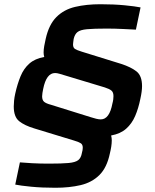

<svg xmlns="http://www.w3.org/2000/svg" viewBox="-20 -716 732 907"><path d="M242 171Q178 171 127 166Q76 161 52 156L74 51Q94 53 131.5 55Q169 57 211 57Q272 57 304 54Q336 51 349.5 40.5Q363 30 367 6Q369 -1 370 -7Q371 -13 371 -18Q371 -33 362 -39Q353 -45 330 -52L143 -109Q96 -123 70.5 -143.5Q45 -164 45 -213Q45 -225 46.5 -240.5Q48 -256 52 -274Q62 -319 77 -355.5Q92 -392 118.5 -415.5Q145 -439 189 -447Q186 -457 186 -468Q186 -482 189 -499Q192 -516 196 -533Q211 -600 246.5 -635.5Q282 -671 335 -683.5Q388 -696 454 -696Q518 -696 569 -691Q620 -686 644 -681L622 -576Q600 -577 561.5 -579Q523 -581 484 -581Q423 -581 391 -578Q359 -575 346 -564.5Q333 -554 328 -532Q327 -523 326 -517Q325 -511 325 -506Q325 -491 334 -485Q343 -479 366 -472L553 -414Q599 -399 625 -378.5Q651 -358 651 -309Q651 -297 649 -282Q647 -267 643 -249Q634 -204 618.5 -168Q603 -132 576 -108Q549 -84 505 -76Q508 -64 508 -53Q508 -39 505.5 -23Q503 -7 499 9Q485 76 449.5 111Q414 146 361 158.5Q308 171 242 171ZM456 -152Q497 -152 511 -227Q514 -238 515 -246.5Q516 -255 516 -262Q516 -280 506.5 -288Q497 -296 475 -303L286 -360Q273 -364 261 -367.5Q249 -371 240 -371Q199 -371 184 -296Q182 -286 180.5 -277Q179 -268 179 -261Q179 -243 188.5 -235Q198 -227 221 -221L410 -162Q422 -158 434.5 -155Q447 -152 456 -152Z"/></svg>

Font: Saira SemiBold
Style: Italic
Weight: 600
Italic angle: -12°
Designer: Hector Gatti with collaboration of the Omnibus-Type team
Foundry: Omnibus-Type
Version: Version 1.100; ttfautohint (v1.8.3)